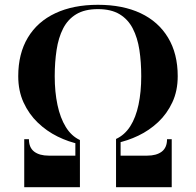

<svg xmlns="http://www.w3.org/2000/svg" viewBox="-20 -780 816 800"><path d="M313 -179Q266 -188.5 220.2 -211Q174.5 -233.5 137.5 -269Q100.5 -304.5 78.2 -353Q56 -401.5 56 -462.5Q56 -556.5 96 -623.2Q136 -690 210.8 -725Q285.5 -760 388 -760Q491.5 -760 565.8 -725Q640 -690 680.2 -623.2Q720.5 -556.5 720.5 -462.5Q720.5 -401.5 698.2 -353.8Q676 -306 639 -271.2Q602 -236.5 556.5 -214.8Q511 -193 463.5 -183.5V-201Q499.5 -217.5 522.8 -254Q546 -290.5 557.2 -343.8Q568.5 -397 568.5 -462.5Q568.5 -521 560.8 -572Q553 -623 533.2 -661.2Q513.5 -699.5 478.2 -720.8Q443 -742 388 -742Q333 -742 297.8 -720.8Q262.5 -699.5 243 -661.2Q223.5 -623 215.8 -572Q208 -521 208 -462.5Q208 -397 219.5 -342.8Q231 -288.5 254.2 -250.8Q277.5 -213 313 -196.5ZM81 0V-200H100.5Q100.5 -165 122.5 -148.2Q144.5 -131.5 183 -131.5H294V-189.5L313 -189V0ZM463.5 0V-193.5L482.5 -194V-131.5H593.5Q632 -131.5 654 -148.2Q676 -165 676 -200H695.5V0Z"/></svg>

Font: Bodoni Moda
Style: Bold
Weight: 700
Designer: Owen Earl
Foundry: indestructible type
Version: Version 2.005